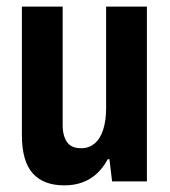

<svg xmlns="http://www.w3.org/2000/svg" viewBox="-20 -547 513 579"><path d="M174 12Q111 12 78.5 -24.5Q46 -61 46 -140V-527H169V-170Q169 -153 172.5 -140Q176 -127 182.5 -118Q189 -109 199.5 -104.5Q210 -100 225 -100Q248 -100 265 -114Q282 -128 291 -155.5Q300 -183 300 -220V-527H423V0H318L310 -67H305Q291 -41 272 -23.5Q253 -6 228.5 3Q204 12 174 12Z"/></svg>

Font: Archivo Condensed
Style: Bold
Weight: 700
Width: 3
Designer: Hector Gatti
Foundry: Omnibus-Type
Version: Version 2.001